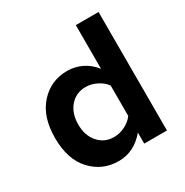

<svg xmlns="http://www.w3.org/2000/svg" viewBox="-158 -795 902 936"><g transform="rotate(-30 293.0 -327.5)"><path d="M523 0H395V-62Q333 12 246 12Q155 12 93.5 -54Q32 -120 32 -241Q32 -360 93 -427.5Q154 -495 246 -495Q289 -495 327.5 -476.5Q366 -458 395 -421V-667H523ZM285 -101Q317 -101 347.5 -116.5Q378 -132 395 -156V-327Q378 -351 347.5 -366.5Q317 -382 285 -382Q231 -382 197 -343Q163 -304 163 -241Q163 -179 197 -140Q231 -101 285 -101Z"/></g></svg>

Font: UN Bangla
Style: Bold
Weight: 700
Designer: Desinged by Rajon, Unicode developed by Rashed (IMGN)
Version: Version 2.001;March 19, 2023;FontCreator 14.0.0.2901 64-bit